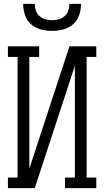

<svg xmlns="http://www.w3.org/2000/svg" viewBox="-20 -975 540 995"><path d="M21 0V-55H71V-680H21V-735H183V-680H132V-101L340 -735H479V-680H429V-55H479V0H317V-55H368V-634L160 0ZM250 -815Q221 -815 192 -822.5Q163 -830 141 -849.5Q119 -869 109.5 -897.5Q100 -926 100 -955H160Q160 -937 166 -920Q172 -903 185 -891.5Q198 -880 215 -875Q232 -870 250 -870Q268 -870 285 -875Q302 -880 315 -891.5Q328 -903 334 -920Q340 -937 340 -955H400Q400 -926 390.5 -897.5Q381 -869 359 -849.5Q337 -830 308 -822.5Q279 -815 250 -815Z"/></svg>

Font: Iosevka Curly Slab Light
Style: Regular
Weight: 300
Monospace: yes
Designer: Belleve Invis
Foundry: Belleve Invis
Version: Version 22.1.2; ttfautohint (v1.8.4)